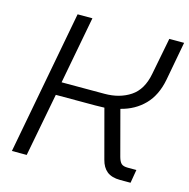

<svg xmlns="http://www.w3.org/2000/svg" viewBox="-103 -801 890 902"><g transform="rotate(15 341.5 -350.0)"><path d="M33 0 165 -700H237L175 -372H384Q457 -372 509 -406.5Q561 -441 576 -520L611 -700H683L648 -512Q633 -433 587.5 -386.5Q542 -340 474 -323L532 -105Q538 -83 547.5 -74Q557 -65 579 -65H621L610 0H559Q518 0 495 -18.5Q472 -37 463 -73L400 -309Q390 -309 378.5 -308.5Q367 -308 356 -308H164L105 0Z"/></g></svg>

Font: MuseoModerno Thin Light
Style: Italic
Weight: 300
Italic angle: -9°
Version: Version 1.003